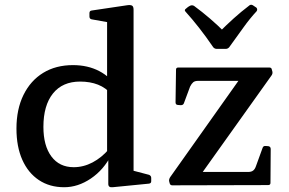

<svg xmlns="http://www.w3.org/2000/svg" viewBox="-20 -776 1212 805"><path d="M1055 -744Q1061 -737 1056 -729Q1028 -699 1000.5 -660.5Q973 -622 941 -578Q935 -571 926 -571H889Q880 -571 874 -578Q844 -622 815 -659Q786 -696 758 -727Q751 -734 760 -740Q764 -744 768.5 -747Q773 -750 777 -752Q786 -756 794 -751Q828 -726 860 -698.5Q892 -671 922 -641H899Q929 -671 960 -699Q991 -727 1024 -752Q1031 -759 1040 -754Q1044 -752 1047.5 -749Q1051 -746 1055 -744ZM429 -162V-595H540V-162ZM448 -380Q424 -408 391 -421Q358 -434 316 -434Q242 -434 202 -384Q162 -334 162 -244Q162 -165 195.5 -120Q229 -75 289 -75Q330 -75 368 -95Q406 -115 437 -151L447 -127Q415 -64 361 -27.5Q307 9 249 9Q188 9 143 -21Q98 -51 73.5 -106Q49 -161 49 -237Q49 -318 78.5 -378Q108 -438 161 -470.5Q214 -503 286 -503Q348 -503 396 -478Q444 -453 477 -403ZM429 -567V-714L448 -680L364 -695Q355 -697 355 -707V-721Q355 -731 365 -732L513 -754Q527 -756 533.5 -752.5Q540 -749 540 -735V-567ZM540 -162V-32L521 -65L605 -43Q614 -39 614 -30V-16Q614 -7 604 -6L452 9Q443 10 438.5 6.5Q434 3 434 -5V-121L429 -131V-162ZM1081 -156Q1084 -165 1094 -164L1106 -163Q1115 -161 1115 -151L1114 -9Q1114 0 1104 0L702 1Q693 1 691 -9L689 -17Q688 -25 694 -34L998 -463L1006 -437H811Q797 -437 790 -431Q783 -425 777 -413L751 -343Q748 -335 738 -335L725 -336Q716 -337 716 -347L718 -484Q718 -493 728 -493H1109Q1119 -493 1120 -483L1122 -476Q1124 -467 1118 -459L815 -34L798 -55H1020Q1034 -55 1041.5 -61Q1049 -67 1053 -79Z"/></svg>

Font: Hahmlet Medium
Style: Regular
Weight: 500
Version: Version 1.002